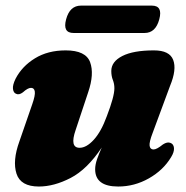

<svg xmlns="http://www.w3.org/2000/svg" viewBox="-20 -652 664 684"><path d="M587 -143Q598.5 -139 599.8 -124.8Q601 -110.5 589.5 -92Q561.5 -45.5 510.2 -16.5Q459 12.5 401 12.5Q319 12.5 319 -49Q319 -65.5 326 -85.5Q333 -105.5 342.5 -126.5Q290.5 -48.5 231.5 -18Q172.5 12.5 118.5 12.5Q53.5 12.5 38.8 -33.2Q24 -79 49 -148L95 -281Q106 -312.5 104 -325.8Q102 -339 90.5 -339Q79 -339 61.5 -323Q47.5 -312.5 37 -318Q28 -321.5 26.2 -335.2Q24.5 -349 35.5 -371.5Q58.5 -416 104.5 -444.2Q150.5 -472.5 214 -472.5Q285.5 -472.5 301 -430.5Q316.5 -388.5 294 -323L249.5 -189Q227.5 -125.5 263.5 -125.5Q288 -125.5 314.2 -154.2Q340.5 -183 360.5 -238Q387.5 -308 387.5 -337.5Q387.5 -353.5 382 -367.2Q376.5 -381 376.5 -399Q376.5 -432.5 415.8 -452.5Q455 -472.5 528.5 -472.5Q584 -472.5 597 -438.5Q610 -404.5 586 -346.5L524 -179Q511 -145.5 513 -132.5Q515 -119.5 527 -119.5Q538.5 -119.5 560.5 -137.5Q576 -147.5 587 -143ZM215.5 -583Q228.5 -632 268.5 -632H521Q560.5 -632 547.5 -583.5Q534.5 -534.5 495 -534.5H242Q202.5 -534.5 215.5 -583Z"/></svg>

Font: Fraunces 72pt Soft Black
Style: Italic
Weight: 900
Italic angle: -16°
Version: Version 1.000;[b76b70a41]